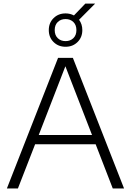

<svg xmlns="http://www.w3.org/2000/svg" viewBox="-20 -1068 742 1088"><path d="M19 0 309 -740H393L683 0H619L522 -250.5H179L81.5 0ZM199.5 -303H501.5L350.5 -692.5ZM351.5 -803Q310.5 -803 283.5 -829.8Q256.5 -856.5 256.5 -897.5Q256.5 -938.5 283.5 -965.2Q310.5 -992 351.5 -992Q377.5 -992 399 -980.5L463.5 -1047.5H519L428 -956Q446.5 -931 446.5 -897.5Q446.5 -856.5 419.5 -829.8Q392.5 -803 351.5 -803ZM351.5 -835Q378.5 -835 395.8 -851.8Q413 -868.5 413 -897.5Q413 -926.5 395.8 -943.2Q378.5 -960 351.5 -960Q324.5 -960 307.2 -943.2Q290 -926.5 290 -897.5Q290 -868.5 307.2 -851.8Q324.5 -835 351.5 -835Z"/></svg>

Font: Encode Sans SmExp Lt
Style: Regular
Weight: 300
Width: 6
Designer: Multiple Designers
Foundry: Impallari Type
Version: Version 3.002; ttfautohint (v1.8.3) -l 8 -r 50 -G 200 -x 14 